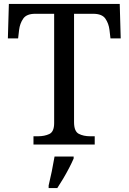

<svg xmlns="http://www.w3.org/2000/svg" viewBox="-20 -734 653 975"><path d="M150 0V-42H173Q206 -42 230.5 -53.5Q255 -65 255 -109V-664H159Q115 -664 98 -639.5Q81 -615 77 -582L72 -539H20L25 -714H588L593 -539H541L536 -582Q532 -615 515 -639.5Q498 -664 453 -664H356V-114Q356 -67 380 -54.5Q404 -42 438 -42H461V0ZM227 208Q235 175 243 136Q251 97 257 61H354V71Q345 92 331 119Q317 146 301 173Q285 200 271 221H227Z"/></svg>

Font: NotoSerif-Regular
Style: Regular
Weight: 400
Designer: Monotype Design Team
Foundry: Monotype Imaging Inc.
Version: Version 2.007; ttfautohint (v1.8) -l 8 -r 50 -G 200 -x 14 -D